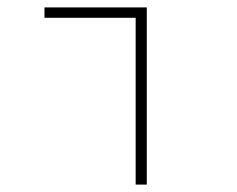

<svg xmlns="http://www.w3.org/2000/svg" viewBox="-20 -498 640 518"><path d="M346 0V-450H100V-478H376V0Z"/></svg>

Font: Source Code Pro ExtraLight
Style: Regular
Weight: 200
Monospace: yes
Designer: Paul D. Hunt, Teo Tuominen
Foundry: Adobe Systems Incorporated
Version: Version 2.030;PS 1.000;hotconv 16.6.51;makeotf.lib2.5.65220